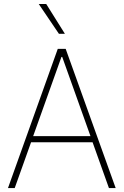

<svg xmlns="http://www.w3.org/2000/svg" viewBox="-20 -955 628 975"><path d="M20.5 0 273.4 -707H313.5L567.4 0H533.2L450.2 -232.4H137.7L54.7 0ZM439.5 -263.7 295.9 -666H292L148.4 -263.7ZM176.8 -934.6H214.8L309.6 -783.2H279.3Z"/></svg>

Font: Pretendard GOV Thin
Style: Regular
Weight: 100
Designer: Base glyphs from Inter by Rasmus Andersson; Hangeul glyphs from Noto Sans CJK(Source Han Sans) by Jang Soo-young and Kan
Foundry: Kil Hyung-jin
Version: Version 1.309